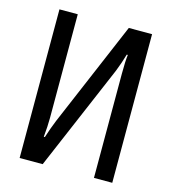

<svg xmlns="http://www.w3.org/2000/svg" viewBox="-104 -776 771 861"><g transform="rotate(15 281.5 -345.0)"><path d="M496 0H411V-485Q411 -543 415 -572H410Q399 -533 382 -490L173 0H66V-690H151V-209Q151 -170 146 -120H151Q165 -164 181 -203L388 -690H496Z"/></g></svg>

Font: exo2condensed_r
Style: Regular
Weight: 400
Width: 3
Designer: Natanael Gama
Version: Version 1.001;PS 001.001;hotconv 1.0.70;makeotf.lib2.5.58329